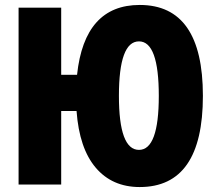

<svg xmlns="http://www.w3.org/2000/svg" viewBox="-20 -745 878 775"><path d="M544 -725Q321 -725 291 -443H227V-714H55V0H227V-297H289Q300 -146 366.5 -68Q433 10 544 10Q799 10 799 -358Q799 -725 544 -725ZM541 -578Q621 -578 621 -358Q621 -140 541 -140Q460 -140 460 -358Q460 -578 541 -578Z"/></svg>

Font: Noto Sans Display Condensed Black
Style: Regular
Weight: 900
Width: 3
Designer: Monotype Design team
Foundry: Monotype Imaging Inc.
Version: 1.000